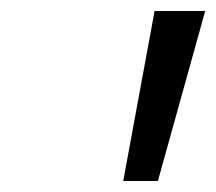

<svg xmlns="http://www.w3.org/2000/svg" viewBox="-20 -715 393 349"><path d="M261 -695H353L267 -386H204Z"/></svg>

Font: Coval
Style: Book Italic
Weight: 350
Foundry: Context Ltd
Version: Version 001.000